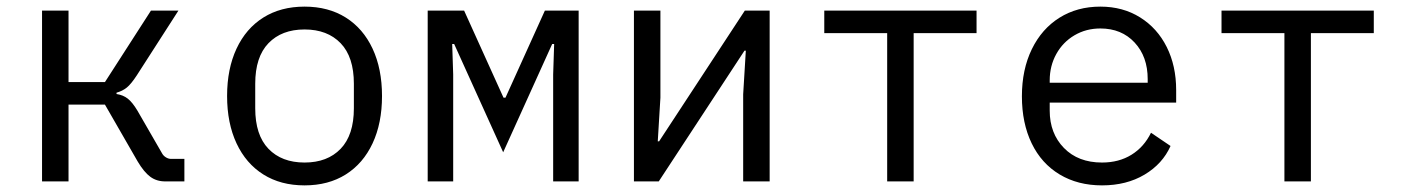

<svg xmlns="http://www.w3.org/2000/svg" viewBox="-20 -548 4240 580"><path d="M107 -516H187V-300H297L436 -516H519L393 -320Q376 -294 363 -283.5Q350 -273 332 -268V-264Q352 -261 366 -250Q380 -239 395 -214L470 -84Q474 -77 481.5 -72.5Q489 -68 497 -68H537V0H479Q453 0 434 -14Q415 -28 396 -60L297 -232H187V0H107Z M666 -258Q666 -340 694.5 -401Q723 -462 775.5 -495Q828 -528 900 -528Q972 -528 1024.5 -495Q1077 -462 1105.5 -401Q1134 -340 1134 -258Q1134 -176 1105.5 -115Q1077 -54 1024.5 -21Q972 12 900 12Q828 12 775.5 -21Q723 -54 694.5 -115Q666 -176 666 -258ZM1049 -221V-295Q1049 -376 1009 -417.5Q969 -459 900 -459Q831 -459 791 -417.5Q751 -376 751 -295V-221Q751 -140 791 -98.5Q831 -57 900 -57Q969 -57 1009 -98.5Q1049 -140 1049 -221Z M1272 -516H1382L1501 -253H1507L1626 -516H1728V0H1651V-323L1654 -415H1648L1500 -88L1352 -415H1346L1349 -323V0H1272Z M1895 -516H1975V-253L1967 -121H1971L2230 -516H2305V0H2225V-263L2233 -395H2229L1970 0H1895Z M2660 -448H2470V-516H2930V-448H2740V0H2660Z M3067 -257Q3067 -338 3097 -399.5Q3127 -461 3180.5 -494.5Q3234 -528 3304 -528Q3372 -528 3424 -495.5Q3476 -463 3504.5 -406Q3533 -349 3533 -276V-238H3151V-214Q3151 -145 3194 -101Q3237 -57 3309 -57Q3360 -57 3398 -80.5Q3436 -104 3457 -147L3516 -107Q3492 -53 3437.5 -20.5Q3383 12 3309 12Q3236 12 3181 -21Q3126 -54 3096.5 -115Q3067 -176 3067 -257ZM3151 -305V-298H3447V-309Q3447 -377 3407.5 -419.5Q3368 -462 3304 -462Q3261 -462 3226 -441.5Q3191 -421 3171 -385Q3151 -349 3151 -305Z M3860 -448H3670V-516H4130V-448H3940V0H3860Z"/></svg>

Font: iA Writer Quattro V
Style: Regular
Weight: 400
Designer: Mike Abbink, Paul van der Laan, Pieter van Rosmalen, Oliver Reichenstein
Foundry: Information Architects Inc.
Version: Version 2.000